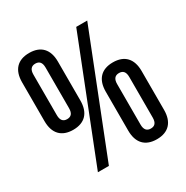

<svg xmlns="http://www.w3.org/2000/svg" viewBox="-163 -842 953 983"><g transform="rotate(-30 313.5 -350.0)"><path d="M104 -598C104 -627 116 -642 140 -642C163 -642 176 -629 176 -598V-358C176 -327 163 -314 140 -314C116 -314 104 -329 104 -358ZM34 -363C34 -291 71 -251 140 -251C209 -251 246 -291 246 -363V-593C246 -665 209 -705 140 -705C71 -705 34 -665 34 -593ZM140 0H205L481 -700H416ZM451 -342C451 -371 463 -386 487 -386C510 -386 523 -373 523 -342V-102C523 -71 510 -58 487 -58C463 -58 451 -73 451 -102ZM381 -107C381 -35 418 5 487 5C556 5 593 -35 593 -107V-337C593 -409 556 -449 487 -449C418 -449 381 -409 381 -337Z"/></g></svg>

Font: Bebas Neue
Style: Bold
Weight: 700
Designer: Ryoichi Tsunekawa
Foundry: Ryoichi Tsunekawa
Version: Version 1.300